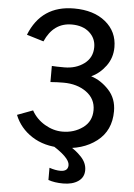

<svg xmlns="http://www.w3.org/2000/svg" viewBox="-64 -823 763 1090"><g transform="rotate(5 317.5 -278.5)"><path d="M43 -146.5 131.8 -179.7Q158.2 -131.8 207 -103Q255.9 -74.2 307.6 -74.2Q374 -74.2 423.8 -110.4Q473.6 -146.5 473.6 -210.9Q473.6 -275.4 420.9 -313.5Q368.2 -351.6 290 -351.6Q253.9 -351.6 215.8 -348.6V-440.4Q239.3 -438.5 287.1 -438.5Q353.5 -438.5 399.9 -473.1Q446.3 -507.8 446.3 -567.4Q446.3 -618.2 408.7 -651.4Q371.1 -684.6 308.6 -684.6Q204.1 -684.6 156.2 -575.2L59.6 -604.5Q127.9 -776.4 313.5 -776.4Q425.8 -776.4 493.2 -721.2Q560.5 -666 560.5 -577.1Q560.5 -516.6 525.9 -469.7Q491.2 -422.9 443.4 -401.4Q500 -383.8 544.9 -335.4Q589.8 -287.1 589.8 -214.8Q589.8 -104.5 510.7 -43.5Q431.6 17.6 309.6 17.6Q211.9 17.6 142.1 -27.3Q72.3 -72.3 43 -146.5ZM246.1 1H350.6Q391.6 23.4 423.8 57.6Q456.1 91.8 456.1 132.8Q456.1 173.8 423.3 196.3Q390.6 218.8 337.9 218.8Q288.1 218.8 252.9 206.1V136.7Q288.1 148.4 315.4 148.4Q359.4 148.4 359.4 112.3Q359.4 68.4 246.1 1Z"/></g></svg>

Font: Gothic A1 SemiBold
Style: Regular
Weight: 600
Version: Version 2.50